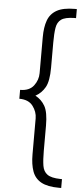

<svg xmlns="http://www.w3.org/2000/svg" viewBox="-63 -808 445 1036"><g transform="rotate(5 159.0 -289.5)"><path d="M299 195Q236 195 201.5 176Q167 157 153.5 119.5Q140 82 140 28V-167Q140 -203 116.5 -234Q93 -265 43 -265V-313Q93 -313 116.5 -344Q140 -375 140 -412V-607Q140 -661 153.5 -698Q167 -735 201.5 -754.5Q236 -774 299 -774H310V-725H300Q251 -724 230 -709Q209 -694 204 -663Q199 -632 199 -584V-447Q199 -374 180 -340.5Q161 -307 128 -289Q161 -272 180 -239Q199 -206 199 -133V5Q199 53 204 84Q209 115 230.5 130.5Q252 146 301 147H310V195Z"/></g></svg>

Font: Ubuntu Sans Light
Style: Regular
Weight: 300
Designer: Dalton Maag Ltd
Foundry: Dalton Maag Ltd
Version: Version 1.006; ttfautohint (v1.8.4.7-5d5b)